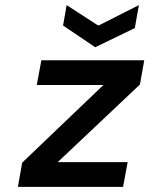

<svg xmlns="http://www.w3.org/2000/svg" viewBox="-20 -732 640 752"><path d="M50 0 67 -95 385 -399H124L142 -496H545L528 -401L206 -97H480L462 0ZM353 -547 227 -632 241 -712 363 -633H368L524 -712L508 -622Z"/></svg>

Font: DM Mono Medium
Style: Italic
Weight: 500
Italic angle: -10°
Designer: Colophon Foundry
Foundry: Colophon Foundry
Version: Version 1.000; ttfautohint (v1.8.2.53-6de2)